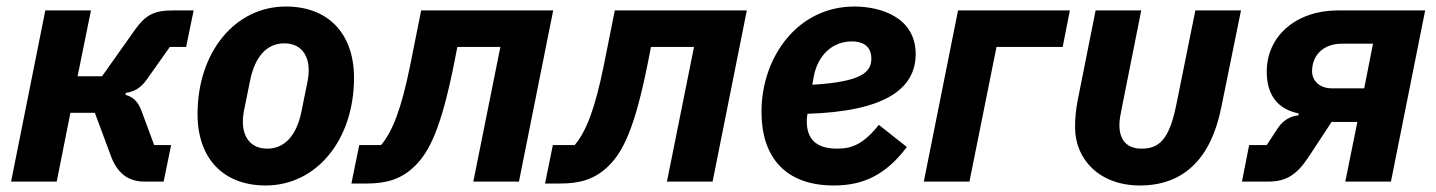

<svg xmlns="http://www.w3.org/2000/svg" viewBox="-20 -557 4406 589"><path d="M14 0H154L196 -211H271L320 -79C339 -27 372 0 423 0H482L505 -112H453L414 -217C403 -247 387 -260 365 -266L366 -272C392 -276 411 -286 431 -314L501 -413H551L574 -525H509C452 -525 426 -510 395 -467L293 -323H218L259 -525H119Z M795 12C951 12 1066 -128 1066 -318C1066 -456 985 -537 857 -537C701 -537 586 -397 586 -207C586 -69 667 12 795 12ZM800 -101C751 -101 725 -134 725 -184C725 -197 727 -209 728 -215L747 -309C762 -384 799 -424 852 -424C901 -424 927 -391 927 -341C927 -328 925 -316 924 -310L905 -216C890 -141 853 -101 800 -101Z M1058 6H1105C1165 6 1212 -7 1254 -49C1297 -92 1333 -162 1373 -362L1383 -413H1515L1432 0H1572L1677 -525H1272L1239 -360C1211 -220 1183 -152 1149 -112H1082Z M1652 6H1699C1759 6 1806 -7 1848 -49C1891 -92 1927 -162 1967 -362L1977 -413H2109L2026 0H2166L2271 -525H1866L1833 -360C1805 -220 1777 -152 1743 -112H1676Z M2538 12C2628 12 2697 -20 2762 -106L2676 -174C2629 -115 2594 -101 2548 -101C2479 -101 2455 -135 2455 -185C2455 -190 2455 -196 2457 -208C2692 -215 2789 -283 2789 -391C2789 -505 2680 -537 2601 -537C2427 -537 2316 -382 2316 -214C2316 -75 2389 12 2538 12ZM2593 -430C2618 -430 2653 -422 2653 -377C2653 -335 2622 -306 2472 -297L2476 -320C2488 -388 2534 -430 2593 -430Z M2814 0H2954L3037 -413H3240L3262 -525H2919Z M3481 -525H3341L3286 -249C3280 -217 3278 -194 3278 -166C3278 -68 3353 12 3477 12C3610 12 3694 -69 3726 -225L3787 -525H3647L3588 -233C3566 -125 3533 -101 3482 -101C3438 -101 3414 -126 3414 -174C3414 -190 3417 -204 3424 -239Z M3790 0H3871C3924 0 3957 -19 3994 -75L4065 -183H4144L4107 0H4247L4352 -525H4084C3958 -525 3866 -448 3866 -337C3866 -261 3904 -221 3964 -209L3963 -203C3939 -201 3916 -188 3900 -164L3866 -112H3812ZM4192 -423 4165 -286H4066C4027 -286 4005 -310 4005 -339C4005 -346 4006 -353 4007 -358C4016 -400 4051 -423 4097 -423Z"/></svg>

Font: Braiins Sans
Style: Bold Italic
Weight: 700
Italic angle: -11.31°
Designer: Mike Abbink, Paul van der Laan, Pieter van Rosmalen, Jiri Chlebus, Lubos Buracinsky
Foundry: Bold Monday, Sudetype
Version: Version 1.000;hotconv 1.0.109;makeotfexe 2.5.65596